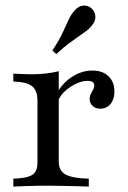

<svg xmlns="http://www.w3.org/2000/svg" viewBox="-20 -686 470 706"><path d="M29 0V-29Q79.8 -30.6 98.8 -43.1Q117.7 -55.6 117.7 -87.1V-315.3Q117.7 -353.2 98 -369Q78.2 -384.7 29 -386.3V-415.3Q46 -414.5 62.5 -413.7Q79 -412.9 97.6 -412.9Q150.8 -412.9 196 -424.2V-91.9Q196 -58.1 221 -44.4Q246 -30.6 306.5 -29V0Q291.9 -0.8 267.3 -1.2Q242.7 -1.6 214.1 -2.4Q185.5 -3.2 158.1 -3.2Q119.4 -3.2 83.5 -2Q47.6 -0.8 29 0ZM348.4 -286.3Q331.5 -286.3 320.6 -296.4Q309.7 -306.5 309.7 -321.8Q309.7 -332.3 314.1 -340.7Q318.5 -349.2 322.6 -356.9Q326.6 -364.5 326.6 -371.8Q326.6 -388.7 301.6 -388.7Q282.3 -388.7 260.5 -378.6Q238.7 -368.5 220.6 -352.4Q202.4 -336.3 193.5 -315.3L191.1 -346.8Q213.7 -384.7 248 -405.6Q282.3 -426.6 319.4 -426.6Q357.3 -426.6 379 -405.6Q400.8 -384.7 400.8 -349.2Q400.8 -321 386.3 -303.6Q371.8 -286.3 348.4 -286.3ZM187.1 -487.1 172.6 -500Q197.6 -538.7 210.5 -566.1Q223.4 -593.5 231.9 -612.5Q240.3 -631.5 252.4 -645.2Q267.7 -663.7 285.5 -665.3Q303.2 -666.9 316.1 -655.6Q329 -644.4 330.6 -626.6Q332.3 -608.9 316.9 -591.1Q308.1 -579.8 296.4 -571.4Q284.7 -562.9 269 -552Q253.2 -541.1 233.1 -526.2Q212.9 -511.3 187.1 -487.1Z"/></svg>

Font: Playfair
Style: Regular
Weight: 400
Designer: Claus Eggers Sørensen
Foundry: Claus Eggers Sørensen
Version: Version 2.001;gftools[0.9.30]